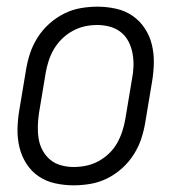

<svg xmlns="http://www.w3.org/2000/svg" viewBox="-20 -548 540 576"><path d="M201 8Q173 8 145.5 2Q118 -4 96 -19Q74 -34 59.5 -56.5Q45 -79 38.5 -105.5Q32 -132 32.5 -160.5Q33 -189 38 -218L58 -338Q62 -363 70 -387.5Q78 -412 92.5 -435Q107 -458 127.5 -476.5Q148 -495 172 -507Q196 -519 221.5 -523.5Q247 -528 272 -528Q300 -528 327.5 -522Q355 -516 377 -501Q399 -486 414 -463.5Q429 -441 435.5 -414.5Q442 -388 441.5 -359.5Q441 -331 436 -302L416 -182Q412 -157 404 -132.5Q396 -108 381.5 -85Q367 -62 346.5 -43.5Q326 -25 302 -13Q278 -1 252 3.5Q226 8 201 8ZM201 -47Q220 -47 239 -51Q258 -55 275.5 -64.5Q293 -74 307.5 -88Q322 -102 331.5 -119Q341 -136 347 -154.5Q353 -173 356 -191L376 -311Q380 -331 380.5 -350.5Q381 -370 377.5 -388.5Q374 -407 365.5 -423.5Q357 -440 342.5 -451.5Q328 -463 309.5 -468Q291 -473 272 -473Q253 -473 234.5 -469Q216 -465 198.5 -455.5Q181 -446 166.5 -432Q152 -418 142 -401Q132 -384 126 -365.5Q120 -347 117 -329L97 -209Q94 -189 93.5 -169.5Q93 -150 96 -131.5Q99 -113 108 -96.5Q117 -80 131 -68.5Q145 -57 163.5 -52Q182 -47 201 -47Z"/></svg>

Font: Iosevka Term Curly Lt Obl
Style: Regular
Weight: 300
Italic angle: -9°
Designer: Belleve Invis
Foundry: Belleve Invis
Version: Version 32.3.0